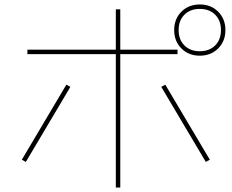

<svg xmlns="http://www.w3.org/2000/svg" viewBox="-20 -822 1040 862"><path d="M103 -579V-599H777V-579ZM500 20V-780H520V20ZM96 -95 78 -105Q128 -189 178 -273.5Q228 -358 278 -442L296 -432Q246 -348 196 -263.5Q146 -179 96 -95ZM904 -95Q854 -179 804 -263.5Q754 -348 704 -432L722 -442Q772 -358 822 -273.5Q872 -189 922 -105ZM877 -572Q827 -572 794.5 -604.5Q762 -637 762 -687Q762 -737 794.5 -769.5Q827 -802 877 -802Q927 -802 959.5 -769.5Q992 -737 992 -687Q992 -637 959.5 -604.5Q927 -572 877 -572ZM877 -592Q920 -592 946 -618Q972 -644 972 -687Q972 -730 946 -756Q920 -782 877 -782Q834 -782 808 -756Q782 -730 782 -687Q782 -644 808 -618Q834 -592 877 -592Z"/></svg>

Font: Murecho Thin
Style: Regular
Weight: 100
Designer: Neil Summerour
Foundry: Positype
Version: Version 1.010